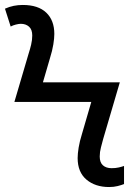

<svg xmlns="http://www.w3.org/2000/svg" viewBox="-25 -744 540 774"><path d="M415 10Q359 10 323.5 -20Q288 -50 288 -107Q288 -124 292 -149Q296 -174 306 -206L343 -333H33L91 -530Q96 -545 100.5 -564Q105 -583 105 -601Q105 -625 92 -636.5Q79 -648 59 -648Q51 -648 39 -645Q27 -642 18 -637L-5 -709Q13 -717 30.5 -720.5Q48 -724 67 -724Q129 -724 161.5 -693Q194 -662 194 -607Q194 -590 190 -565Q186 -540 176 -508L148 -412H458L391 -184Q387 -169 382 -150Q377 -131 377 -113Q377 -89 390 -77.5Q403 -66 425 -66Q441 -66 454 -69Q467 -72 475 -75V-2Q465 2 449.5 6Q434 10 415 10Z"/></svg>

Font: Noto Sans Living
Style: Regular
Weight: 400
Designer: Monotype Design Team
Foundry: Monotype Imaging Inc.
Version: Version 2.013; ttfautohint (v1.8.4.7-5d5b)